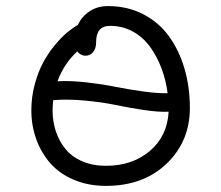

<svg xmlns="http://www.w3.org/2000/svg" viewBox="-20 -647 727 631"><path d="M328.1 -36.1Q270 -36.1 222.7 -56.2Q175.3 -76.2 145.3 -110.6Q115.2 -145 99.1 -189.7Q83 -234.4 83 -284.2Q83 -328.1 94.2 -369.9Q105.5 -411.6 122.1 -442.1Q138.7 -472.7 160.2 -498.5Q181.6 -524.4 200.4 -540Q219.2 -555.7 235.8 -564.9Q249 -593.3 274.7 -610.1Q300.3 -627 335 -627Q398.4 -627 450 -600.6Q501.5 -574.2 534.9 -528.3Q568.4 -482.4 586.2 -421.9Q604 -361.3 604 -292Q604 -182.6 527.8 -109.4Q451.7 -36.1 328.1 -36.1ZM261.2 -463.9Q245.1 -463.9 233.9 -478Q190.4 -438 168.9 -379.9Q211.9 -382.3 264.9 -376.2Q317.9 -370.1 359.1 -361.8Q400.4 -353.5 448.7 -346.7Q497.1 -339.8 530.8 -340.8Q525.4 -383.8 510.7 -422.6Q496.1 -461.4 473.1 -493.2Q450.2 -524.9 416.3 -543.5Q382.3 -562 341.8 -562Q295.9 -562 295.9 -508.8Q295.9 -487.3 285.9 -475.6Q275.9 -463.9 261.2 -463.9ZM152.8 -284.2Q152.8 -247.6 163.6 -215.3Q174.3 -183.1 195.1 -157.5Q215.8 -131.8 250.2 -116.9Q284.7 -102.1 328.1 -102.1Q414.6 -102.1 472.2 -150.6Q529.8 -199.2 534.2 -279.8Q500.5 -278.3 451.7 -285.6Q402.8 -293 359.9 -302Q316.9 -311 260.3 -316.4Q203.6 -321.8 154.8 -317.9Q152.8 -295.4 152.8 -284.2Z"/></svg>

Font: Shantell Sans Irregular
Style: Regular
Weight: 300
Designer: Stephen Nixon, Anya Danilova, Shantell Martin
Foundry: Arrow Type
Version: Version 1.006;[9816181b4]